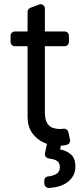

<svg xmlns="http://www.w3.org/2000/svg" viewBox="-20 -698 404 930"><path d="M207.4 -1.1Q193.9 -6.4 191.8 -7.5Q157.7 -23.1 135.7 -54Q113.6 -85.6 113.6 -132.8V-474.1H51.8Q43.3 -474.1 37.3 -480.1Q31.2 -486.2 31.2 -495V-524.5Q31.2 -533.4 37.3 -539.4Q43.3 -545.5 51.8 -545.5H113.6V-641Q113.6 -647.4 117.4 -652.5Q121.1 -657.7 127.1 -660.2L169.4 -676.1Q174.4 -677.6 176.5 -677.6Q185 -677.6 191.2 -671.5Q197.4 -665.5 197.4 -656.2V-545.5H293.3Q301.8 -545.5 307.9 -539.4Q313.9 -533.4 313.9 -524.5V-495Q313.9 -486.2 307.9 -480.1Q301.8 -474.1 293.3 -474.1H197.4V-155.5Q197.4 -120.4 208.1 -102.3Q218 -85.2 234.7 -79.2Q252.1 -73.2 269.9 -73.2Q275.9 -73.2 285.2 -73.9L287.6 -74.2Q288.7 -74.6 290.8 -74.6Q298.3 -74.6 303.8 -70Q309.3 -65.3 311.1 -57.9L319.2 -21.7Q319.6 -20.2 319.6 -17Q319.6 -9.6 315.3 -3.9Q311.1 1.8 304 3.2L292.3 6Q286.6 6.7 274.9 7.5L271.3 25.9Q299.4 30.2 322.1 48.7Q345.2 67.8 345.2 109Q345.2 154.8 307.5 183.9Q274.9 208.8 217.3 212.4Q208.5 212.7 202.1 207Q195.7 201.3 195 192.5L194.2 177.9Q193.9 169.7 199.2 163.5Q204.5 157.3 212.7 156.6Q233 154.5 247.9 147Q269.9 137.1 269.9 111.9Q269.9 88.1 251.8 78.8Q239 72.4 215.2 69.2Q206.3 67.8 201.2 60.5Q196 53.3 197.8 44.4Z"/></svg>

Font: DeltaSans
Style: Regular
Weight: 400
Designer: Rasmus Andersson
Foundry: rsms
Version: Version 3.012